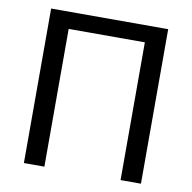

<svg xmlns="http://www.w3.org/2000/svg" viewBox="-79 -791 872 870"><g transform="rotate(10 356.5 -355.5)"><path d="M625.5 -710.9V0H531.7V-633.8H181.2V0H86.9V-710.9Z"/></g></svg>

Font: Roboto21382017
Style: Regular
Weight: 400
Designer: Christian Robertson
Foundry: Google
Version: Version 2.138; 2017